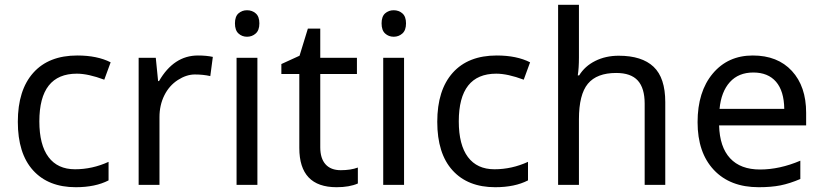

<svg xmlns="http://www.w3.org/2000/svg" viewBox="-20 -780 3472 810"><path d="M304.2 -469.2Q146 -469.2 146 -268.1Q146 -168.9 184.6 -117.4Q223.1 -65.9 296.4 -65.9Q369.6 -65.9 438 -97.2V-19Q382.3 9.8 299.8 9.8Q184.1 9.8 119.6 -61.3Q55.2 -132.3 55.2 -266.1Q55.2 -399.9 120.4 -472.9Q185.5 -545.9 306.2 -545.9Q390.1 -545.9 446.8 -517.1L419.9 -443.8Q352.1 -469.2 304.2 -469.2Z M814.9 -545.9Q850.6 -545.9 877.9 -540L867.2 -459Q837.4 -465.8 802 -465.8Q766.6 -465.8 730.2 -442.4Q693.8 -418.9 673.3 -377.7Q652.8 -336.4 652.8 -286.1V0H564.9V-536.1H637.2L647 -438H650.9Q713.4 -545.9 814.9 -545.9Z M986.1 -638.7Q971.2 -652.3 971.2 -681.4Q971.2 -710.4 986.1 -723.6Q1001 -736.8 1022.2 -736.8Q1043.5 -736.8 1058.8 -723.6Q1074.2 -710.4 1074.2 -681.4Q1074.2 -652.3 1058.8 -638.7Q1043.5 -625 1022.2 -625Q1001 -625 986.1 -638.7ZM1065.9 0H978V-536.1H1065.9Z M1242.7 -155.8V-467.8H1167V-509.8L1243.7 -544.9L1278.8 -659.2H1331.1V-536.1H1485.8V-467.8H1331.1V-158.2Q1331.1 -111.8 1353.3 -86.9Q1375.5 -62 1417.7 -62Q1460 -62 1489.7 -73.2V-5.9Q1454.1 9.8 1399.9 9.8Q1242.7 9.8 1242.7 -155.8Z M1604.7 -638.7Q1589.8 -652.3 1589.8 -681.4Q1589.8 -710.4 1604.7 -723.6Q1619.6 -736.8 1640.9 -736.8Q1662.1 -736.8 1677.5 -723.6Q1692.9 -710.4 1692.9 -681.4Q1692.9 -652.3 1677.5 -638.7Q1662.1 -625 1640.9 -625Q1619.6 -625 1604.7 -638.7ZM1684.6 0H1596.7V-536.1H1684.6Z M2073.7 -469.2Q1915.5 -469.2 1915.5 -268.1Q1915.5 -168.9 1954.1 -117.4Q1992.7 -65.9 2065.9 -65.9Q2139.2 -65.9 2207.5 -97.2V-19Q2151.9 9.8 2069.3 9.8Q1953.6 9.8 1889.2 -61.3Q1824.7 -132.3 1824.7 -266.1Q1824.7 -399.9 1889.9 -472.9Q1955.1 -545.9 2075.7 -545.9Q2159.7 -545.9 2216.3 -517.1L2189.5 -443.8Q2121.6 -469.2 2073.7 -469.2Z M2699.7 0V-342.8Q2699.7 -408.2 2670.7 -440.2Q2641.6 -472.2 2579.6 -472.2Q2498 -472.2 2460.2 -426.8Q2422.4 -381.3 2422.4 -276.9V0H2334.5V-759.8H2422.4V-537.1Q2422.4 -493.2 2417.5 -461.9H2423.3Q2447.3 -501 2491.2 -522.9Q2535.2 -544.9 2590.3 -544.9Q2688 -544.9 2737.3 -498.3Q2786.6 -451.7 2786.6 -349.1V0Z M3015.6 -320.8H3288.6Q3287.6 -396 3253.9 -435.1Q3220.2 -474.1 3158 -474.1Q3095.7 -474.1 3059.1 -433.6Q3022.5 -393.1 3015.6 -320.8ZM3356.4 -102.1V-24.9Q3312 -5.9 3272.9 2Q3233.9 9.8 3180.7 9.8Q3060.1 9.8 2991.5 -63.2Q2922.9 -136.2 2922.9 -264.6Q2922.9 -393.1 2986.8 -469.5Q3050.8 -545.9 3155.8 -545.9Q3260.7 -545.9 3320.8 -480.7Q3380.9 -415.5 3380.9 -304.2V-251H3013.7Q3016.1 -159.7 3060.1 -112.3Q3104 -64.9 3186.5 -64.9Q3269 -64.9 3356.4 -102.1Z"/></svg>

Font: NotoSans
Style: Regular
Weight: 400
Designer: Monotype Design team
Foundry: Monotype Imaging Inc.
Version: Version 1.04